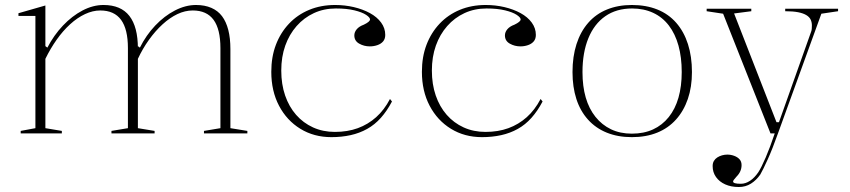

<svg xmlns="http://www.w3.org/2000/svg" viewBox="-20 -535 3409 770"><path d="M63 0V-10L122 -21V-471H54V-482L162 -513V-350L170 -344Q196 -394 232.5 -432.5Q269 -471 311 -493Q353 -515 395 -515Q430 -515 456 -504Q482 -493 499 -471Q516 -449 524.5 -416.5Q533 -384 533 -340V-21L600 -10V0H427V-10L493 -21V-342Q493 -418 465.5 -455.5Q438 -493 382 -493Q352 -493 321 -478.5Q290 -464 261 -437.5Q232 -411 207 -375.5Q182 -340 162 -299V-21L228 -10V0ZM798 0V-10L864 -21V-342Q864 -418 836.5 -455.5Q809 -493 753 -493Q722 -493 691.5 -478.5Q661 -464 632 -437.5Q603 -411 577.5 -375.5Q552 -340 533 -299V-350L541 -344Q566 -394 602.5 -432.5Q639 -471 681.5 -493Q724 -515 766 -515Q801 -515 827.5 -503.5Q854 -492 870.5 -470Q887 -448 895.5 -415Q904 -382 904 -338V-21L972 -10V0Z M1309 15Q1239 15 1184.5 -18.5Q1130 -52 1099 -111Q1068 -170 1068 -247Q1068 -307 1086.5 -355.5Q1105 -404 1139 -440Q1173 -476 1220 -495.5Q1267 -515 1324 -515Q1363 -515 1399 -506.5Q1435 -498 1463.5 -482.5Q1492 -467 1508.5 -444.5Q1525 -422 1525 -395Q1525 -379 1516.5 -369Q1508 -359 1493.5 -354Q1479 -349 1463 -349Q1440 -349 1420.5 -360Q1401 -371 1401 -393Q1401 -406 1410.5 -417.5Q1420 -429 1439 -436Q1464 -448 1464 -457Q1464 -465 1448 -475.5Q1432 -486 1401.5 -493.5Q1371 -501 1327 -501Q1279 -501 1239 -482.5Q1199 -464 1169.5 -430.5Q1140 -397 1124 -352Q1108 -307 1108 -252Q1108 -197 1123.5 -152Q1139 -107 1167.5 -74.5Q1196 -42 1235.5 -24Q1275 -6 1323 -6Q1374 -6 1415 -21Q1456 -36 1488.5 -65Q1521 -94 1544 -138L1552 -128Q1532 -90 1507.5 -62.5Q1483 -35 1452.5 -18Q1422 -1 1386 7Q1350 15 1309 15Z M1913 15Q1843 15 1788.5 -18.5Q1734 -52 1703 -111Q1672 -170 1672 -247Q1672 -307 1690.5 -355.5Q1709 -404 1743 -440Q1777 -476 1824 -495.5Q1871 -515 1928 -515Q1967 -515 2003 -506.5Q2039 -498 2067.5 -482.5Q2096 -467 2112.5 -444.5Q2129 -422 2129 -395Q2129 -379 2120.5 -369Q2112 -359 2097.5 -354Q2083 -349 2067 -349Q2044 -349 2024.5 -360Q2005 -371 2005 -393Q2005 -406 2014.5 -417.5Q2024 -429 2043 -436Q2068 -448 2068 -457Q2068 -465 2052 -475.5Q2036 -486 2005.5 -493.5Q1975 -501 1931 -501Q1883 -501 1843 -482.5Q1803 -464 1773.5 -430.5Q1744 -397 1728 -352Q1712 -307 1712 -252Q1712 -197 1727.5 -152Q1743 -107 1771.5 -74.5Q1800 -42 1839.5 -24Q1879 -6 1927 -6Q1978 -6 2019 -21Q2060 -36 2092.5 -65Q2125 -94 2148 -138L2156 -128Q2136 -90 2111.5 -62.5Q2087 -35 2056.5 -18Q2026 -1 1990 7Q1954 15 1913 15Z M2514 -515Q2571 -515 2616 -497Q2661 -479 2692 -443.5Q2723 -408 2739 -358Q2755 -308 2755 -246Q2755 -186 2738.5 -138Q2722 -90 2691 -55.5Q2660 -21 2615.5 -3Q2571 15 2514 15Q2458 15 2413.5 -3Q2369 -21 2338 -55.5Q2307 -90 2291.5 -138Q2276 -186 2276 -246Q2276 -308 2292 -358Q2308 -408 2339 -443.5Q2370 -479 2414.5 -497Q2459 -515 2514 -515ZM2515 -501Q2452 -501 2407.5 -470Q2363 -439 2339.5 -381.5Q2316 -324 2316 -246Q2316 -189 2329 -144Q2342 -99 2368 -66.5Q2394 -34 2430.5 -16.5Q2467 1 2514 1Q2562 1 2599 -16Q2636 -33 2662 -65.5Q2688 -98 2701 -143.5Q2714 -189 2714 -246Q2714 -305 2701 -352Q2688 -399 2662.5 -432.5Q2637 -466 2599.5 -483.5Q2562 -501 2515 -501Z M2943 215Q2912 215 2888.5 204.5Q2865 194 2851.5 175Q2838 156 2838 131Q2838 119 2843 110.5Q2848 102 2856.5 96.5Q2865 91 2875.5 88Q2886 85 2897 85Q2911 85 2924.5 90Q2938 95 2946 104Q2954 113 2954 127Q2954 140 2949 151.5Q2944 163 2934 173Q2927 181 2923.5 185.5Q2920 190 2920 193Q2920 202 2951 202Q2970 202 2988 190Q3006 178 3021 156Q3033 138 3051 96Q3069 54 3087 0H3070L2880 -480L2814 -490V-500H2993V-490L2924 -481L3094 -45H3104L3233 -408Q3235 -413 3235.5 -419.5Q3236 -426 3236 -433Q3236 -446 3231 -456.5Q3226 -467 3213.5 -474.5Q3201 -482 3180.5 -486Q3160 -490 3129 -490V-500H3341V-490L3274 -480L3100 0Q3078 62 3059 104Q3040 146 3029 165Q3013 188 2991.5 201.5Q2970 215 2943 215Z"/></svg>

Font: Kalnia Thin ExtraLight
Style: Regular
Weight: 250
Version: Version 1.105